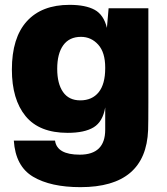

<svg xmlns="http://www.w3.org/2000/svg" viewBox="-20 -568 690 792"><path d="M592 -145Q592 -62 591 -32Q582 204 312 204Q189 204 116.5 161Q44 118 37 12H207Q215 70 309 70Q414 70 414 -33V-125Q404 -66 366.5 -43Q329 -20 259 -20Q142 -20 85.5 -89Q29 -158 29 -281Q29 -412 90.5 -480Q152 -548 267 -548Q333 -548 370.5 -527.5Q408 -507 421 -453L428 -534H592ZM216 -284Q216 -223 240 -188.5Q264 -154 311 -154Q360 -154 387 -187.5Q414 -221 414 -287V-289Q414 -352 385 -384Q356 -416 314 -416Q266 -416 241 -381.5Q216 -347 216 -284Z"/></svg>

Font: Nacelle Heavy
Style: Regular
Weight: 800
Designer: Sora Sagano
Foundry: Sora Sagano
Version: Version 1.000;FEAKit 1.0